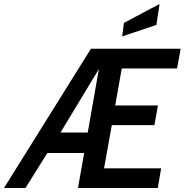

<svg xmlns="http://www.w3.org/2000/svg" viewBox="-73 -945 928 965"><path d="M384 -700H835L817 -601H539L506 -415H721L703 -316H489L450 -99H737L720 0H319L350 -176H165L55 0H-53ZM368 -279 424 -598 231 -279ZM550 -830 729 -925 713 -820 541 -762Z"/></svg>

Font: Cabin Medium
Style: Italic
Weight: 500
Italic angle: -7°
Designer: Pablo Impallari
Foundry: Pablo Impallari. http://www.impallari.com Igino Marini. http://www.ikern.com
Version: Version 2.200